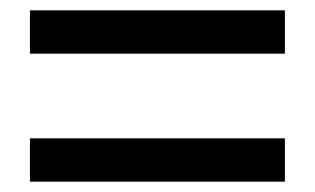

<svg xmlns="http://www.w3.org/2000/svg" viewBox="-20 -557 610 372"><path d="M38 -453H532V-537H38ZM38 -205H532V-289H38Z"/></svg>

Font: Noto Sans CJK KR Medium
Style: Regular
Weight: 500
Designer: Ryoko NISHIZUKA (kana & ideographs); Paul D. Hunt (Latin, Greek & Cyrillic); Wenlong ZHANG (bopomofo); Sandoll Communica
Foundry: Adobe Systems Incorporated
Version: Version 1.004;PS 1.004;hotconv 1.0.82;makeotf.lib2.5.63406